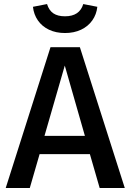

<svg xmlns="http://www.w3.org/2000/svg" viewBox="-20 -945 655 965"><path d="M481 0 431.8 -170.3H179L129.7 0H8.7L233.8 -707.7H381.5L607.2 0ZM305.6 -615.4 203.6 -262.1H406.7ZM145.6 -910.8 216.4 -924.6Q226.2 -892.8 248.2 -877.9Q270.3 -863.1 306.7 -863.1Q380 -863.1 398.5 -924.6L469.2 -910.8Q465.1 -872.3 443.8 -842.3Q422.6 -812.3 387.2 -795.6Q351.8 -779 306.7 -779Q261.5 -779 226.4 -795.6Q191.3 -812.3 170.5 -842.3Q149.7 -872.3 145.6 -910.8Z"/></svg>

Font: Fira Code Fixed Medium
Style: Regular
Weight: 500
Monospace: yes
Designer: Carrois Corporate, Edenspiekermann AG, Nikita Prokopov
Foundry: Carrois Corporate, Edenspiekermann AG, Nikita Prokopov
Version: Version 5.002